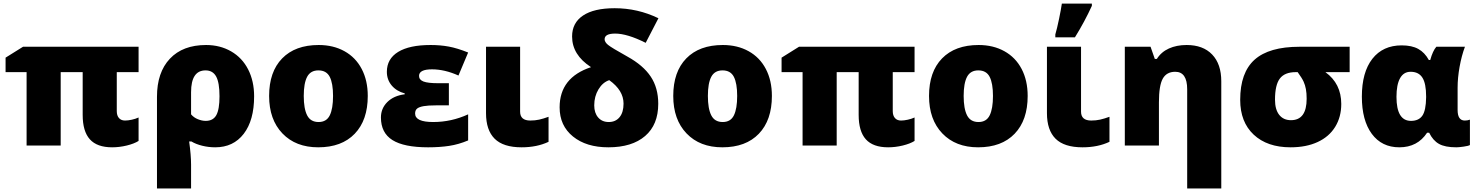

<svg xmlns="http://www.w3.org/2000/svg" viewBox="-20 -815 8275 1075"><path d="M680.2 -140.1Q696.8 -140.1 718 -144.8Q739.3 -149.4 755.9 -157.2V-25.9Q731 -10.3 689.7 -0.2Q648.4 9.8 607.9 9.8Q523.4 9.8 483.2 -34.9Q442.9 -79.6 442.9 -171.9V-411.1H319.8V0H128.9V-411.1H11.2V-492.2L108.9 -553.2H755.9V-411.1H633.8V-192.9Q633.8 -168 646 -154.1Q658.2 -140.1 680.2 -140.1Z M1402.8 -275.9Q1402.8 -141.6 1344.7 -65.9Q1286.6 9.8 1185.1 9.8Q1147.9 9.8 1112.3 1Q1076.7 -7.8 1051.8 -22.9H1039.1Q1049.8 54.2 1049.8 106.9V240.2H858.9V-272.9Q858.9 -409.7 931.2 -486.3Q1003.4 -563 1133.8 -563Q1212.4 -563 1274.2 -527.3Q1335.9 -491.7 1369.4 -426.3Q1402.8 -360.8 1402.8 -275.9ZM1130.9 -420.9Q1049.8 -420.9 1049.8 -298.8V-174.8Q1064.9 -156.7 1087.9 -147.5Q1110.8 -138.2 1131.8 -138.2Q1173.3 -138.2 1191.2 -170.4Q1209 -202.6 1209 -275.9Q1209 -352.5 1190.2 -386.7Q1171.4 -420.9 1130.9 -420.9Z M2039.1 -277.8Q2039.1 -142.1 1966.1 -66.2Q1893.1 9.8 1761.7 9.8Q1635.7 9.8 1561.3 -67.9Q1486.8 -145.5 1486.8 -277.8Q1486.8 -413.1 1559.8 -488Q1632.8 -563 1764.6 -563Q1846.2 -563 1908.7 -528.3Q1971.2 -493.7 2005.1 -429Q2039.1 -364.3 2039.1 -277.8ZM1680.7 -277.8Q1680.7 -206.5 1699.7 -169.2Q1718.8 -131.8 1763.7 -131.8Q1808.1 -131.8 1826.4 -169.2Q1844.7 -206.5 1844.7 -277.8Q1844.7 -348.6 1826.2 -384.8Q1807.6 -420.9 1762.7 -420.9Q1718.8 -420.9 1699.7 -385Q1680.7 -349.1 1680.7 -277.8Z M2493.2 -349.1V-225.1H2420.9Q2377 -225.1 2352.1 -220.7Q2327.1 -216.3 2315.7 -207.3Q2304.2 -198.2 2304.2 -179.2Q2304.2 -131.8 2405.3 -131.8Q2507.3 -131.8 2601.1 -174.8V-28.8Q2547.9 -6.3 2495.1 1.7Q2442.4 9.8 2377 9.8Q2241.7 9.8 2177.2 -30.8Q2112.8 -71.3 2112.8 -157.2Q2112.8 -208 2148.7 -243.7Q2184.6 -279.3 2246.1 -287.1V-292Q2200.2 -304.2 2173.1 -336.4Q2146 -368.7 2146 -413.1Q2146 -485.4 2209 -524.2Q2272 -563 2391.1 -563Q2445.3 -563 2492.9 -554.2Q2540.5 -545.4 2601.1 -521L2546.9 -392.1Q2469.7 -426.8 2398.9 -426.8Q2326.2 -426.8 2326.2 -390.1Q2326.2 -368.2 2351.1 -358.6Q2376 -349.1 2433.1 -349.1Z M2892.1 -553.2V-189.9Q2892.1 -140.1 2949.2 -140.1Q2976.1 -140.1 2999 -145.3Q3022 -150.4 3051.3 -161.1V-21Q2986.3 9.8 2900.4 9.8Q2797.9 9.8 2749.5 -38.3Q2701.2 -86.4 2701.2 -181.2V-553.2Z M3289.1 -439Q3183.1 -507.8 3183.1 -610.8Q3183.1 -687 3244.4 -728Q3305.7 -769 3421.4 -769Q3550.3 -769 3666.5 -712.9L3595.2 -575.2Q3491.7 -627 3424.3 -627Q3365.2 -627 3365.2 -595.2Q3365.2 -579.6 3384 -564Q3402.8 -548.3 3493.2 -498Q3581.5 -449.2 3623.5 -386Q3665.5 -322.8 3665.5 -233.9Q3665.5 -116.7 3592 -53.5Q3518.6 9.8 3386.2 9.8Q3262.7 9.8 3188 -50.8Q3113.3 -111.3 3113.3 -213.9Q3113.3 -380.9 3289.1 -439ZM3471.2 -234.9Q3471.2 -309.1 3391.1 -366.2Q3354.5 -354 3330.8 -314.7Q3307.1 -275.4 3307.1 -225.1Q3307.1 -182.6 3329.1 -157.2Q3351.1 -131.8 3388.2 -131.8Q3426.8 -131.8 3449 -158.9Q3471.2 -186 3471.2 -234.9Z M4301.8 -277.8Q4301.8 -142.1 4228.8 -66.2Q4155.8 9.8 4024.4 9.8Q3898.4 9.8 3824 -67.9Q3749.5 -145.5 3749.5 -277.8Q3749.5 -413.1 3822.5 -488Q3895.5 -563 4027.3 -563Q4108.9 -563 4171.4 -528.3Q4233.9 -493.7 4267.8 -429Q4301.8 -364.3 4301.8 -277.8ZM3943.4 -277.8Q3943.4 -206.5 3962.4 -169.2Q3981.4 -131.8 4026.4 -131.8Q4070.8 -131.8 4089.1 -169.2Q4107.4 -206.5 4107.4 -277.8Q4107.4 -348.6 4088.9 -384.8Q4070.3 -420.9 4025.4 -420.9Q3981.4 -420.9 3962.4 -385Q3943.4 -349.1 3943.4 -277.8Z M5024.9 -140.1Q5041.5 -140.1 5062.7 -144.8Q5084 -149.4 5100.6 -157.2V-25.9Q5075.7 -10.3 5034.4 -0.2Q4993.2 9.8 4952.6 9.8Q4868.2 9.8 4827.9 -34.9Q4787.6 -79.6 4787.6 -171.9V-411.1H4664.6V0H4473.6V-411.1H4356V-492.2L4453.6 -553.2H5100.6V-411.1H4978.5V-192.9Q4978.5 -168 4990.7 -154.1Q5002.9 -140.1 5024.9 -140.1Z M5733.9 -277.8Q5733.9 -142.1 5660.9 -66.2Q5587.9 9.8 5456.5 9.8Q5330.6 9.8 5256.1 -67.9Q5181.6 -145.5 5181.6 -277.8Q5181.6 -413.1 5254.6 -488Q5327.6 -563 5459.5 -563Q5541 -563 5603.5 -528.3Q5666 -493.7 5700 -429Q5733.9 -364.3 5733.9 -277.8ZM5375.5 -277.8Q5375.5 -206.5 5394.5 -169.2Q5413.6 -131.8 5458.5 -131.8Q5502.9 -131.8 5521.2 -169.2Q5539.6 -206.5 5539.6 -277.8Q5539.6 -348.6 5521 -384.8Q5502.4 -420.9 5457.5 -420.9Q5413.6 -420.9 5394.5 -385Q5375.5 -349.1 5375.5 -277.8Z M6032.7 -553.2V-189.9Q6032.7 -140.1 6089.8 -140.1Q6116.7 -140.1 6139.6 -145.3Q6162.6 -150.4 6191.9 -161.1V-21Q6127 9.8 6041 9.8Q5938.5 9.8 5890.1 -38.3Q5841.8 -86.4 5841.8 -181.2V-553.2ZM5888.7 -622.1Q5898.4 -655.3 5909.7 -709.7Q5920.9 -764.2 5925.3 -794.9H6093.3V-782.2Q6053.2 -694.3 5998.5 -606H5888.7Z M6627 240.2V-314.9Q6627 -413.1 6560.1 -413.1Q6511.7 -413.1 6490.2 -374.5Q6468.8 -335.9 6468.8 -242.2V0H6277.8V-553.2H6421.9L6445.8 -484.9H6457Q6481.4 -523.9 6524.7 -543.5Q6567.9 -563 6624 -563Q6715.8 -563 6766.8 -509.8Q6817.9 -456.5 6817.9 -359.9V240.2Z M7206.1 9.8Q7075.2 9.8 6999.5 -61Q6923.8 -131.8 6923.8 -255.9Q6923.8 -408.7 7004.6 -481Q7085.4 -553.2 7255.9 -553.2H7536.6V-411.1H7400.9Q7489.7 -346.7 7489.7 -232.9Q7489.7 -160.2 7455.6 -104.7Q7421.4 -49.3 7357.4 -19.8Q7293.5 9.8 7206.1 9.8ZM7118.7 -256.8Q7118.7 -201.7 7142.3 -171.9Q7166 -142.1 7208 -142.1Q7295.9 -142.1 7295.9 -262.2Q7295.9 -293.5 7291.7 -315.9Q7287.6 -338.4 7278.8 -357.9Q7270 -377.4 7245.6 -411.1H7234.9Q7172.9 -411.1 7145.8 -375.2Q7118.7 -339.4 7118.7 -256.8Z M7814.9 9.8Q7716.3 9.8 7660.6 -65.7Q7605 -141.1 7605 -273.9Q7605 -410.6 7663.8 -485.8Q7722.7 -561 7828.1 -561Q7884.8 -561 7920.9 -541Q7957 -521 7980 -479H7987.8Q8002 -530.3 8022 -553.2H8182.1Q8163.1 -502 8152.1 -440.4Q8141.1 -378.9 8141.1 -324.2V-199.2Q8141.1 -140.1 8181.2 -140.1Q8196.8 -140.1 8210 -145V-2.9Q8202.1 2 8175 5.9Q8147.9 9.8 8133.8 9.8Q8070.8 9.8 8036.9 -9.3Q8002.9 -28.3 7981.9 -71.8H7970.2Q7916.5 9.8 7814.9 9.8ZM7879.9 -138.2Q7923.3 -138.2 7943.6 -167.2Q7963.9 -196.3 7964.8 -270V-274.9Q7964.8 -347.7 7943.8 -380.4Q7922.9 -413.1 7877.9 -413.1Q7838.9 -413.1 7818.8 -377Q7798.8 -340.8 7798.8 -272.9Q7798.8 -138.2 7879.9 -138.2Z"/></svg>

Font: Open Sans ExtBd
Style: Bold
Weight: 800
Foundry: Ascender Corporation
Version: Version 1.10